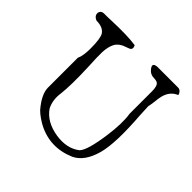

<svg xmlns="http://www.w3.org/2000/svg" viewBox="-168 -809 998 998"><g transform="rotate(45 331.0 -310.5)"><path d="M466 1Q351 50 243 -6Q225 -16 208.5 -27.5Q192 -39 178 -53Q125 -115 124 -163V-384Q137 -410 137 -465Q137 -538 123 -561Q104 -589 57 -589Q30 -599 32 -623Q36 -642 57 -643Q67 -643 81 -643Q95 -643 114 -644Q167 -646 210 -645Q253 -644 287 -639Q299 -615 279 -607Q277 -606 274 -605Q271 -604 266 -602Q223 -589 208 -560Q195 -535 193 -494Q192 -458 196 -385Q201 -259 193 -191Q185 -138 206 -95Q246 -35 335 -21Q417 -9 470 -50Q498 -78 516 -207Q523 -257 524 -297.5Q525 -338 520 -369V-534Q520 -573 505 -583Q495 -589 479 -589Q451 -589 433 -613Q417 -635 438 -641Q446 -643 452 -643H602Q618 -643 627 -626Q630 -622 630 -616Q582 -596 572 -537Q571 -533 570 -525.5Q569 -518 568 -508Q566 -494 564.5 -483Q563 -472 561 -465Q561 -449 564 -399Q578 -211 555 -124Q529 -28 466 1Z"/></g></svg>

Font: New Tegomin
Style: Regular
Weight: 400
Designer: Kyosuke Nagai
Version: Version 1.000